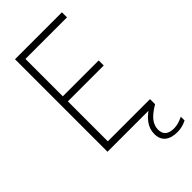

<svg xmlns="http://www.w3.org/2000/svg" viewBox="-286 -812 1086 1086"><g transform="rotate(-45 257.0 -269.0)"><path d="M80 0V-740H455.5V-699.5H123V-400.5H410V-360H123V-40.5H460.5V0ZM439.5 201.5Q390.5 201.5 364.2 179.8Q338 158 338 116Q338 76.5 363 42.8Q388 9 444 -24L460.5 0Q410 30 390.2 57Q370.5 84 370.5 113.5Q370.5 173 440 173Q456 173 473.2 168.5Q490.5 164 513.5 153V183Q477 201.5 439.5 201.5Z"/></g></svg>

Font: Encode Sans Condensed ExtraLight
Style: Regular
Weight: 200
Width: 3
Designer: Multiple Designers
Foundry: Impallari Type
Version: Version 3.000; ttfautohint (v1.8.3) -l 8 -r 50 -G 200 -x 14 